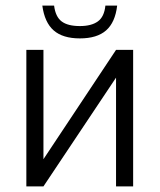

<svg xmlns="http://www.w3.org/2000/svg" viewBox="-20 -665 570 685"><path d="M74 0V-487H135V-97L394 -487H455V0H394V-388L135 0ZM265 -528Q204 -528 171.5 -556.5Q139 -585 131 -645H173Q178 -605 200 -588.5Q222 -572 265 -572Q306 -572 329 -588.5Q352 -605 356 -645H398Q391 -585 358.5 -556.5Q326 -528 265 -528Z"/></svg>

Font: Zen Kaku Gothic Antique
Style: Regular
Weight: 400
Designer: Yoshimichi Ohira
Foundry: Positype
Version: Version 1.001